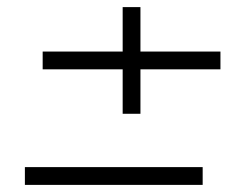

<svg xmlns="http://www.w3.org/2000/svg" viewBox="-20 -520 640 540"><path d="M50 -50V0H550V-50ZM100 -325H325V-200H375V-325H600V-375H375V-500H325V-375H100Z"/></svg>

Font: LS-VG5000 Light Shifted
Style: Regular
Weight: 400
Designer: Justin Bihan, 2021
Foundry: Justin Bihan, 2021
Version: Version 1.000;Glyphs 3.1.2 (3151)